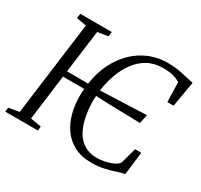

<svg xmlns="http://www.w3.org/2000/svg" viewBox="-156 -956 1223 1167"><g transform="rotate(30 456.0 -372.0)"><path d="M608 7.5Q536 7.5 485.8 -19.8Q435.5 -47 404.5 -92.2Q373.5 -137.5 359.2 -193.2Q345 -249 345 -306Q345 -320 345.5 -333.2Q346 -346.5 347 -359.5L198.5 -360L157.5 -42.5L233 -29.5L230.5 0H1L4 -29.5L78 -42.5L163.5 -698.5L94.5 -710.5L98.5 -743H319.5L316 -710.5L242.5 -698.5L203.5 -400L352 -399.5Q364 -482 396.5 -547Q429 -612 477 -657.8Q525 -703.5 583.8 -727.2Q642.5 -751 708.5 -751Q739 -751 764.5 -748Q790 -745 813 -740Q836 -735 857.2 -730Q878.5 -725 899.5 -721L869 -543H825L821.5 -681.5Q805 -691.5 778 -700.5Q751 -709.5 698.5 -709.5Q639.5 -709.5 593.8 -684.2Q548 -659 515.5 -615Q483 -571 463 -515.2Q443 -459.5 435 -399.5L757.5 -412L744.5 -349.5Q719.5 -350.5 681.2 -351.2Q643 -352 599.2 -353Q555.5 -354 511.8 -355.5Q468 -357 431.5 -359Q430.5 -347 430 -335.5Q429.5 -324 430 -311Q431.5 -258.5 441.8 -209Q452 -159.5 474.2 -120Q496.5 -80.5 533 -57.5Q569.5 -34.5 623 -34.5Q646.5 -34.5 675.8 -40.2Q705 -46 730.2 -57.2Q755.5 -68.5 767.5 -85Q771.5 -98 775.5 -112Q779.5 -126 783.2 -140.2Q787 -154.5 791 -169Q795 -183.5 798.5 -197H842L822.5 -36Q800.5 -33 769.5 -22.2Q738.5 -11.5 698.2 -2Q658 7.5 608 7.5Z"/></g></svg>

Font: Merriweather 60pt Light
Style: Italic
Weight: 300
Italic angle: -7.8°
Version: Version 2.101